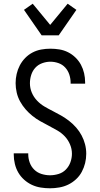

<svg xmlns="http://www.w3.org/2000/svg" viewBox="-20 -1005 540 1033"><path d="M249 8Q224 8 199 4Q174 0 151.5 -10.5Q129 -21 110 -38Q91 -55 78.5 -76.5Q66 -98 60 -123Q54 -148 54 -173V-180H132V-175Q132 -152 140 -130Q148 -108 164.5 -92Q181 -76 203.5 -69Q226 -62 249 -62Q272 -62 295 -69Q318 -76 334.5 -93Q351 -110 359 -132.5Q367 -155 367 -178Q367 -204 356.5 -228.5Q346 -253 328.5 -271.5Q311 -290 288.5 -303Q266 -316 243 -328Q220 -340 197.5 -352.5Q175 -365 155 -381Q135 -397 118 -416.5Q101 -436 88.5 -458.5Q76 -481 70 -506.5Q64 -532 64 -558Q64 -582 69.5 -606.5Q75 -631 86.5 -653Q98 -675 115.5 -693Q133 -711 155 -722.5Q177 -734 201.5 -738.5Q226 -743 251 -743Q276 -743 300 -739Q324 -735 346 -724Q368 -713 386 -695.5Q404 -678 415.5 -656.5Q427 -635 432.5 -611Q438 -587 438 -562V-555H360V-560Q360 -582 353 -603.5Q346 -625 331 -641.5Q316 -658 294.5 -665.5Q273 -673 251 -673Q229 -673 207 -665Q185 -657 170 -640.5Q155 -624 148 -602Q141 -580 141 -557Q141 -531 151 -507Q161 -483 179 -464Q197 -445 219 -432Q241 -419 264 -407.5Q287 -396 309.5 -383Q332 -370 352.5 -354Q373 -338 390 -318.5Q407 -299 419 -276.5Q431 -254 437.5 -229Q444 -204 444 -178Q444 -152 438 -127.5Q432 -103 420 -80.5Q408 -58 389 -40.5Q370 -23 347.5 -12Q325 -1 299.5 3.5Q274 8 249 8ZM204 -815 109 -952 156 -985 250 -871 344 -985 391 -952 296 -815Z"/></svg>

Font: HulyMono
Style: Regular
Weight: 400
Monospace: yes
Designer: Belleve Invis
Foundry: Belleve Invis
Version: Version 33.2.5; ttfautohint (v1.8.4)